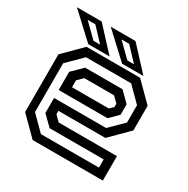

<svg xmlns="http://www.w3.org/2000/svg" viewBox="-157 -826 941 963"><g transform="rotate(30 313.0 -344.0)"><path d="M468.5 -540 571.5 -437V-294.5L468.5 -191.5H196.5V-172L227 -141.5H564.5V0H158L55 -103V-437L158 -540ZM421 -446 476.5 -391V-330.5L428.5 -282.5H145.5V-388L204.5 -446ZM443.5 -493.5H182L98 -410V-127.5L179 -46.5H515V-94H202L145.5 -149.5V-236.5H447L524 -313V-413ZM399.5 -398.5H227L196.5 -368V-328H409.5L430.5 -349V-368ZM478.5 -556H355L213 -688H356.5ZM408 -583.5 336 -660H291.5L369.5 -583.5ZM282.5 -556H159L17 -688H160.5ZM212 -583.5 140 -660H95.5L173.5 -583.5Z"/></g></svg>

Font: Tourney Thin Medium
Style: Regular
Weight: 500
Version: Version 1.015